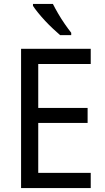

<svg xmlns="http://www.w3.org/2000/svg" viewBox="-20 -964 540 984"><path d="M445 0H88V-714H445V-636H176V-411H429V-334H176V-78H445ZM251 -944Q262 -922 278 -894.5Q294 -867 312 -841Q330 -815 345 -796V-784H288Q272 -798 251.5 -817Q231 -836 211 -857.5Q191 -879 174.5 -899.5Q158 -920 149 -934V-944Z"/></svg>

Font: Noto Sans SemiCondensed
Style: Regular
Weight: 400
Width: 4
Version: Version 2.013